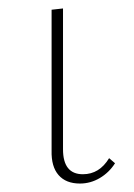

<svg xmlns="http://www.w3.org/2000/svg" viewBox="-20 -430 316 454"><path d="M102 -74V-407L129 -410V-77Q129 -18 176 -18Q215 -18 238 -56L252 -44Q238 -22 216 -9Q194 4 169 4Q136 4 118.5 -16Q101 -36 102 -74Z"/></svg>

Font: Ysabeau Infant Extralight
Style: Regular
Weight: 200
Designer: Christian Thalmann (Catharsis Fonts)
Version: Version 0.003